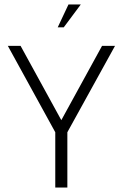

<svg xmlns="http://www.w3.org/2000/svg" viewBox="-20 -838 549 858"><path d="M15 -633H72L254 -301L436 -633H494L281 -247V0H227V-247ZM341 -818 265 -716H238L286 -818Z"/></svg>

Font: Tajawal Light
Style: Regular
Weight: 300
Designer: Boutros Fonts
Foundry: Created by Boutros International 2017
Version: Version 1.700